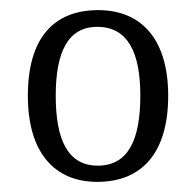

<svg xmlns="http://www.w3.org/2000/svg" viewBox="-20 -739 386 379"><path d="M172 -380C259 -380 312 -436 312 -550C312 -664 257 -719 174 -719C86 -719 35 -664 35 -550C35 -436 89 -380 172 -380ZM173 -412C114 -412 90 -463 90 -550C90 -636 114 -686 172 -686C232 -686 257 -636 257 -550C257 -463 233 -412 173 -412Z"/></svg>

Font: Noto Serif Thai SemiCondensed Light
Style: Regular
Weight: 300
Width: 4
Designer: Monotype Design Team
Foundry: Monotype Imaging Inc.
Version: Version 2.002